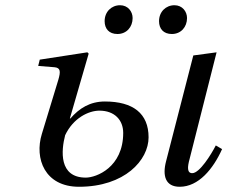

<svg xmlns="http://www.w3.org/2000/svg" viewBox="-20 -702 869 734"><path d="M588 -621C588 -592 605 -572 637 -572C672 -572 695 -599 695 -633C695 -658 677 -682 647 -682C614 -682 588 -657 588 -621ZM380 -621C380 -592 397 -572 429 -572C464 -572 487 -599 487 -633C487 -658 469 -682 439 -682C406 -682 380 -657 380 -621ZM615 -86C600 -29 613 12 667 12C739 12 795 -56 829 -132L805 -146C787 -111 743 -40 715 -40C695 -40 696 -63 705 -95L808 -502L719 -490ZM126 -450 188 -445C212 -443 212 -428 203 -397L140 -190C111 -96 151 12 282 12C457 12 548 -90 548 -177C548 -268 489 -314 381 -314C324 -314 283 -288 249 -249H247L319 -497L314 -502L132 -474ZM229 -185C260 -251 319 -279 360 -279C418 -279 451 -243 451 -194C451 -62 348 -23 308 -23C204 -23 214 -127 229 -185Z"/></svg>

Font: Heuristica
Style: Italic
Weight: 400
Italic angle: -13°
Version: Version 1.0.1